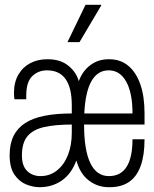

<svg xmlns="http://www.w3.org/2000/svg" viewBox="-20 -767 640 797"><path d="M144 10Q117 10 88.5 -1.5Q60 -13 40 -42Q20 -71 20 -123Q20 -170 36.5 -203Q53 -236 85 -256.5Q117 -277 165.5 -286.5Q214 -296 278 -296V-330Q278 -475 175 -475Q139 -475 114 -451Q89 -427 89 -371V-355H40Q39 -361 38.5 -367.5Q38 -374 38 -381Q38 -426 56.5 -457.5Q75 -489 106 -505Q137 -521 175 -521H179Q231 -521 264 -494Q297 -467 307 -430Q323 -473 355.5 -497Q388 -521 430 -521H434Q480 -521 512.5 -494Q545 -467 562.5 -417Q580 -367 580 -296V-250H329Q329 -144 355 -90Q381 -36 432 -36Q481 -36 505.5 -74.5Q530 -113 530 -189H580Q580 -123 564 -78.5Q548 -34 516 -12Q484 10 436 10H431Q385 10 348.5 -18Q312 -46 297 -101Q277 -46 237 -18Q197 10 144 10ZM148 -36Q187 -36 216.5 -59.5Q246 -83 262 -123.5Q278 -164 278 -216V-250Q209 -250 163 -239.5Q117 -229 94 -201.5Q71 -174 71 -122Q71 -78 93 -57Q115 -36 148 -36ZM330 -296H530Q530 -381 504 -428Q478 -475 431 -475Q385 -475 359.5 -430Q334 -385 330 -296ZM260 -592 335 -747H400V-744L310 -592Z"/></svg>

Font: Chivo Mono Thin
Style: Regular
Weight: 250
Designer: Hector Gatti
Foundry: Omnibus-Type
Version: Version 1.008